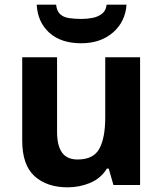

<svg xmlns="http://www.w3.org/2000/svg" viewBox="-20 -791 697 821"><path d="M579 -546V0H465L445 -70H437Q411 -28 365.5 -9Q320 10 269 10Q181 10 128 -37.5Q75 -85 75 -190V-546H224V-227Q224 -169 245 -139Q266 -109 312 -109Q380 -109 405 -155.5Q430 -202 430 -289V-546ZM521 -771Q516 -698 463 -652Q410 -606 327 -606Q241 -606 191 -651Q141 -696 137 -771H220Q223 -743 237.5 -730Q252 -717 276 -713.5Q300 -710 328 -710Q352 -710 375.5 -714.5Q399 -719 416 -732Q433 -745 436 -771Z"/></svg>

Font: Noto Sans Thaana
Style: Bold
Weight: 700
Designer: David Williams
Foundry: Google Inc.
Version: Version 3.001; ttfautohint (v1.8.4.7-5d5b)